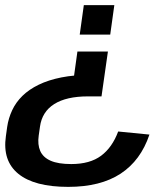

<svg xmlns="http://www.w3.org/2000/svg" viewBox="-25 -560 642 749"><path d="M3 -65Q8 -99 22.5 -130Q37 -161 62.5 -186Q88 -211 126 -229.5Q164 -248 214.5 -258Q265 -268 329 -268L258 -222L277 -359H396L371 -184H318Q234 -184 186.5 -154Q139 -124 131 -66L126 -31Q121 4 132 29Q143 54 172.5 67Q202 80 253 80Q326 80 369.5 47.5Q413 15 436 -47L558 -35Q524 66 445.5 117.5Q367 169 241 169Q109 169 46.5 118Q-16 67 -2 -29ZM286 -425 302 -540H421L405 -425Z"/></svg>

Font: Pathway Extreme 8pt Thin 12pt SemiBold
Style: Italic
Weight: 600
Italic angle: -8°
Version: Version 1.001;gftools[0.9.26]